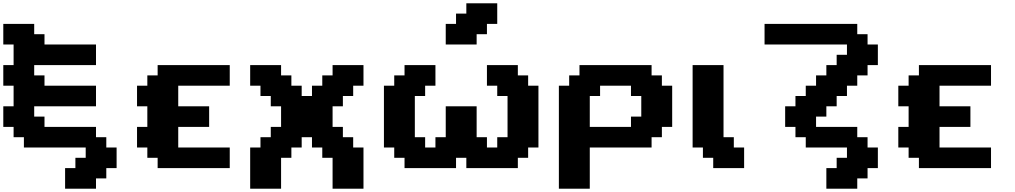

<svg xmlns="http://www.w3.org/2000/svg" viewBox="-20 -1020 6157 1165"><path d="M375 125H562.5V62.5H625V0H687.5V-125H625V-187.5H562.5V-250H250V-312.5H187.5V-375H562.5V-500H250V-562.5H187.5V-625H562.5V-750H250V-812.5H187.5V-875H0V-750H62.5V-625H0V-500H62.5V-375H0V-250H62.5V-187.5H125V-125H500V-62.5H437.5V0H375Z M936.5 0H1374V-125H1061.5V-250H1249V-375H1061.5V-500H1374V-625H936.5V-562.5H874V-500H811.5V-375H874V-250H811.5V-125H874V-62.5H936.5Z M1998 125H2185.5V-125H2123V-187.5H2060.5V-250H1998V-375H2060.5V-437.5H2123V-500H2185.5V-625H1998V-562.5H1935.5V-500H1873V-437.5H1810.5V-500H1748V-562.5H1685.5V-625H1498V-500H1560.5V-437.5H1623V-375H1685.5V-250H1623V-187.5H1560.5V-125H1498V125H1685.5V-62.5H1748V-125H1810.5V-187.5H1873V-125H1935.5V-62.5H1998Z M2809.6 0H3122.1V-62.5H3184.6V-125H3247.1V-500H3184.6V-562.5H3122.1V-625H2934.6V-500H2997.1V-437.5H3059.6V-187.5H2997.1V-125H2934.6V-187.5H2872.1V-375H2684.6V-187.5H2622.1V-125H2559.6V-187.5H2497.1V-437.5H2559.6V-500H2622.1V-625H2434.6V-562.5H2372.1V-500H2309.6V-125H2372.1V-62.5H2434.6V0H2747.1V-62.5H2809.6ZM2684.6 -750H2872.1V-812.5H2934.6V-875H2997.1V-1000H2809.6V-937.5H2747.1V-875H2684.6Z M3371.1 125H3558.6V-125H3933.6V-187.5H3996.1V-250H4058.6V-500H3996.1V-562.5H3933.6V-625H3496.1V-562.5H3433.6V-500H3371.1ZM3808.6 -250H3558.6V-437.5H3621.1V-500H3808.6V-437.5H3871.1V-312.5H3808.6Z M4307.6 0H4495.1V-125H4432.6V-187.5H4370.1V-625H4182.6V-125H4245.1V-62.5H4307.6Z M4994.1 125H5181.6V62.5H5244.1V0H5306.6V-125H5244.1V-187.5H5181.6V-250H4931.6V-312.5H4994.1V-375H5056.6V-437.5H5119.1V-500H5181.6V-562.5H5244.1V-625H5306.6V-750H5244.1V-812.5H5181.6V-875H4619.1V-750H5119.1V-687.5H5056.6V-625H4994.1V-562.5H4931.6V-500H4869.1V-437.5H4806.6V-375H4744.1V-250H4806.6V-187.5H4869.1V-125H5119.1V-62.5H5056.6V0H4994.1Z M5555.7 0H5993.2V-125H5680.7V-250H5868.2V-375H5680.7V-500H5993.2V-625H5555.7V-562.5H5493.2V-500H5430.7V-375H5493.2V-250H5430.7V-125H5493.2V-62.5H5555.7Z"/></svg>

Font: Faithful 32x
Style: Semibold
Weight: 400
Foundry: Faithful Resource Pack
Version: Version 1.0; January 27, 2023